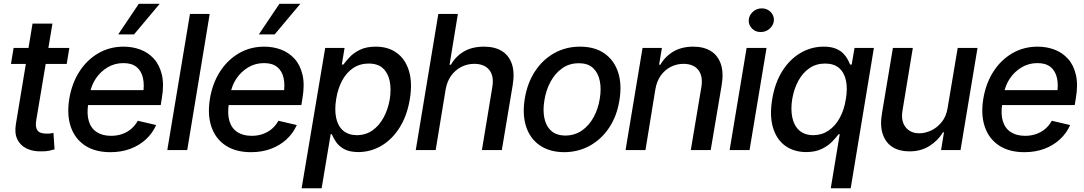

<svg xmlns="http://www.w3.org/2000/svg" viewBox="-20 -802 5793 1026"><path d="M350.6 -545.9 336.4 -460.4H38.6L52.7 -545.9ZM153.8 -675.8H260.3L173.8 -160.2Q168.9 -129.9 175.5 -114Q182.1 -98.1 196.3 -93Q210.4 -87.9 228 -87.9Q241.2 -87.4 250.7 -89.1Q260.3 -90.8 265.6 -91.8L271.5 -3.9Q260.7 -0.5 242.7 3.4Q224.6 7.3 199.2 6.8Q157.2 7.8 123.5 -7.8Q89.8 -23.4 73.2 -56.4Q56.6 -89.4 64.9 -138.7Z M569.8 11.2Q488.3 11.2 434.3 -24.4Q380.4 -60.1 358.4 -124Q336.4 -188 350.1 -273.4Q363.8 -356.4 404.1 -419.2Q444.3 -481.9 505.1 -517.3Q565.9 -552.7 640.6 -552.7Q688 -552.7 730 -537.1Q772 -521.5 802.2 -488.3Q832.5 -455.1 845 -402.8Q857.4 -350.6 844.7 -276.4L838.9 -240.7H404.8L418 -320.3H797.9L743.7 -295.9Q752.4 -346.7 744.1 -384.5Q735.8 -422.4 710.2 -443.6Q684.6 -464.8 639.6 -464.8Q592.8 -464.8 554.9 -442.1Q517.1 -419.4 492.4 -382.8Q467.8 -346.2 460.4 -303.2L451.7 -249Q442.9 -193.4 454.6 -154.8Q466.3 -116.2 496.8 -96.2Q527.3 -76.2 573.7 -76.2Q605.5 -76.2 632.6 -85.7Q659.7 -95.2 680.9 -113Q702.1 -130.9 716.3 -156.7L814.5 -133.8Q794.9 -89.8 759.8 -57.4Q724.6 -24.9 676.5 -6.8Q628.4 11.2 569.8 11.2ZM611.8 -618.2 721.7 -781.7H833.5L696.3 -618.2Z M1100.6 -727.5 980.5 0H874L995.1 -727.5Z M1321.3 11.2Q1239.7 11.2 1185.8 -24.4Q1131.8 -60.1 1109.9 -124Q1087.9 -188 1101.6 -273.4Q1115.2 -356.4 1155.5 -419.2Q1195.8 -481.9 1256.6 -517.3Q1317.4 -552.7 1392.1 -552.7Q1439.5 -552.7 1481.4 -537.1Q1523.4 -521.5 1553.7 -488.3Q1584 -455.1 1596.4 -402.8Q1608.9 -350.6 1596.2 -276.4L1590.3 -240.7H1156.2L1169.4 -320.3H1549.3L1495.1 -295.9Q1503.9 -346.7 1495.6 -384.5Q1487.3 -422.4 1461.7 -443.6Q1436 -464.8 1391.1 -464.8Q1344.2 -464.8 1306.4 -442.1Q1268.6 -419.4 1243.9 -382.8Q1219.2 -346.2 1211.9 -303.2L1203.1 -249Q1194.3 -193.4 1206.1 -154.8Q1217.8 -116.2 1248.3 -96.2Q1278.8 -76.2 1325.2 -76.2Q1356.9 -76.2 1384 -85.7Q1411.1 -95.2 1432.4 -113Q1453.6 -130.9 1467.8 -156.7L1565.9 -133.8Q1546.4 -89.8 1511.2 -57.4Q1476.1 -24.9 1428 -6.8Q1379.9 11.2 1321.3 11.2ZM1363.3 -618.2 1473.1 -781.7H1585L1447.8 -618.2Z M1591.8 204.1 1717.8 -545.9H1821.3L1806.6 -457H1814.9Q1827.6 -474.1 1848.4 -496.6Q1869.1 -519 1903.3 -535.9Q1937.5 -552.7 1988.3 -552.7Q2054.2 -552.7 2100.1 -519.5Q2146 -486.3 2165.3 -423.3Q2184.6 -360.4 2169.9 -271.5Q2155.3 -183.6 2115.5 -120.4Q2075.7 -57.1 2018.6 -23.4Q1961.4 10.3 1895 10.7Q1845.7 10.3 1817.1 -6.3Q1788.6 -22.9 1774.4 -45.4Q1760.3 -67.9 1752.9 -85H1747.1L1698.7 204.1ZM1887.2 -79.6Q1934.6 -80.1 1970.5 -105.2Q2006.3 -130.4 2030 -174.1Q2053.7 -217.8 2063 -272.5Q2071.3 -326.7 2062.3 -369.6Q2053.2 -412.6 2025.9 -437.5Q1998.5 -462.4 1950.2 -462.4Q1903.8 -462.4 1867.9 -438.7Q1832 -415 1808.8 -372.3Q1785.6 -329.6 1776.4 -272.5Q1767.1 -215.3 1776.4 -171.9Q1785.6 -128.4 1813.5 -104.2Q1841.3 -80.1 1887.2 -79.6Z M2361.3 -323.7 2308.1 0H2201.7L2322.3 -727.5H2426.8L2382.3 -456.1H2389.6Q2415 -501 2459 -526.9Q2502.9 -552.7 2566.9 -552.7Q2623 -552.7 2661.1 -529.8Q2699.2 -506.8 2715.1 -460.9Q2731 -415 2719.7 -346.7L2661.6 0H2555.2L2610.4 -334Q2621.1 -394.5 2595.2 -427.5Q2569.3 -460.4 2515.1 -460.9Q2477.5 -460.9 2445.3 -444.6Q2413.1 -428.2 2391.1 -397.9Q2369.1 -367.7 2361.3 -323.7Z M2995.1 11.2Q2917 10.7 2865 -24.9Q2813 -60.5 2791.7 -124.8Q2770.5 -189 2784.2 -274.4Q2797.9 -358.4 2838.9 -420.9Q2879.9 -483.4 2941.9 -518.1Q3003.9 -552.7 3079.6 -552.7Q3157.7 -552.7 3209.5 -516.8Q3261.2 -481 3282.7 -416.5Q3304.2 -352.1 3290 -266.1Q3276.9 -182.6 3235.6 -120.4Q3194.3 -58.1 3132.6 -23.7Q3070.8 10.7 2995.1 11.2ZM3001 -77.6Q3052.2 -78.1 3090.3 -105Q3128.4 -131.8 3152.6 -176.5Q3176.8 -221.2 3185.1 -274.9Q3193.8 -326.2 3185.3 -369.1Q3176.8 -412.1 3149.4 -438.2Q3122.1 -464.4 3073.2 -463.9Q3022.5 -464.4 2984.1 -437Q2945.8 -409.7 2921.6 -364.7Q2897.5 -319.8 2889.2 -266.1Q2880.4 -215.3 2888.7 -172.4Q2897 -129.4 2924.6 -103.8Q2952.1 -78.1 3001 -77.6Z M3481.9 -323.7 3429.2 0H3322.8L3413.6 -545.9H3517.1L3502 -456.1H3508.8Q3534.2 -500.5 3578.6 -526.6Q3623 -552.7 3684.6 -552.7Q3740.2 -552.7 3778.1 -529.5Q3815.9 -506.3 3831.8 -460.4Q3847.7 -414.6 3836.4 -346.7L3777.8 0H3671.4L3727.5 -334Q3737.8 -393.1 3712.6 -426.8Q3687.5 -460.4 3632.8 -460.9Q3595.7 -460.9 3564 -444.6Q3532.2 -428.2 3510.7 -397.9Q3489.3 -367.7 3481.9 -323.7Z M3878.9 0 3969.7 -545.9H4076.2L3985.4 0ZM4044.9 -630.9Q4017.6 -630.4 3998.8 -649.2Q3980 -668 3981 -693.8Q3982.4 -720.2 4002.9 -738.8Q4023.4 -757.3 4050.8 -757.3Q4078.6 -757.3 4097.4 -738.8Q4116.2 -720.2 4115.7 -693.8Q4113.8 -668 4093.3 -649.2Q4072.8 -630.4 4044.9 -630.9Z M4419.4 204.1 4467.3 -85H4461.4Q4448.7 -67.9 4427 -45.4Q4405.3 -22.9 4371.6 -6.3Q4337.9 10.3 4288.1 10.7Q4221.7 10.3 4175.5 -23.4Q4129.4 -57.1 4110.6 -120.4Q4091.8 -183.6 4106.4 -271.5Q4121.1 -360.4 4161.1 -423.3Q4201.2 -486.3 4258.5 -519.5Q4315.9 -552.7 4381.3 -552.7Q4419.4 -552.7 4444.6 -542.7Q4469.7 -532.7 4484.9 -517.6Q4500 -502.4 4508.8 -486.3Q4517.6 -470.2 4522.5 -457H4531.2L4546.4 -545.9H4649.9L4525.9 204.1ZM4326.2 -79.6Q4372.1 -80.1 4407.7 -104.2Q4443.4 -128.4 4467.3 -171.9Q4491.2 -215.3 4500 -272.5Q4509.8 -329.6 4500.5 -372.3Q4491.2 -415 4463.6 -438.7Q4436 -462.4 4389.2 -462.4Q4341.3 -462.4 4305.2 -437.5Q4269 -412.6 4245.8 -369.6Q4222.7 -326.7 4213.4 -272.5Q4204.6 -217.8 4213.9 -174.1Q4223.1 -130.4 4251 -105.2Q4278.8 -80.1 4326.2 -79.6Z M5043.9 -225.6 5097.7 -545.9H5203.6L5112.8 0H5008.8L5024.4 -94.7H5018.6Q4993.2 -51.3 4946.8 -22Q4900.4 7.3 4838.4 6.8Q4786.1 6.8 4749.5 -16.1Q4712.9 -39.1 4697.3 -85Q4681.6 -130.9 4693.4 -198.7L4751.5 -545.9H4857.9L4802.7 -210.9Q4793.5 -155.8 4819.1 -122.6Q4844.7 -89.4 4893.6 -89.8Q4923.3 -89.8 4955.3 -104.5Q4987.3 -119.1 5012 -149.4Q5036.6 -179.7 5043.9 -225.6Z M5454.1 11.2Q5372.6 11.2 5318.6 -24.4Q5264.6 -60.1 5242.7 -124Q5220.7 -188 5234.4 -273.4Q5248 -356.4 5288.3 -419.2Q5328.6 -481.9 5389.4 -517.3Q5450.2 -552.7 5524.9 -552.7Q5572.3 -552.7 5614.3 -537.1Q5656.2 -521.5 5686.5 -488.3Q5716.8 -455.1 5729.2 -402.8Q5741.7 -350.6 5729 -276.4L5723.1 -240.7H5289.1L5302.2 -320.3H5682.1L5627.9 -295.9Q5636.7 -346.7 5628.4 -384.5Q5620.1 -422.4 5594.5 -443.6Q5568.8 -464.8 5523.9 -464.8Q5477.1 -464.8 5439.2 -442.1Q5401.4 -419.4 5376.7 -382.8Q5352.1 -346.2 5344.7 -303.2L5335.9 -249Q5327.1 -193.4 5338.9 -154.8Q5350.6 -116.2 5381.1 -96.2Q5411.6 -76.2 5458 -76.2Q5489.7 -76.2 5516.8 -85.7Q5543.9 -95.2 5565.2 -113Q5586.4 -130.9 5600.6 -156.7L5698.7 -133.8Q5679.2 -89.8 5644 -57.4Q5608.9 -24.9 5560.8 -6.8Q5512.7 11.2 5454.1 11.2Z"/></svg>

Font: Inter Tight Medium
Style: Italic
Weight: 500
Italic angle: -9.39999°
Designer: Rasmus Andersson
Foundry: rsms
Version: Version 3.004